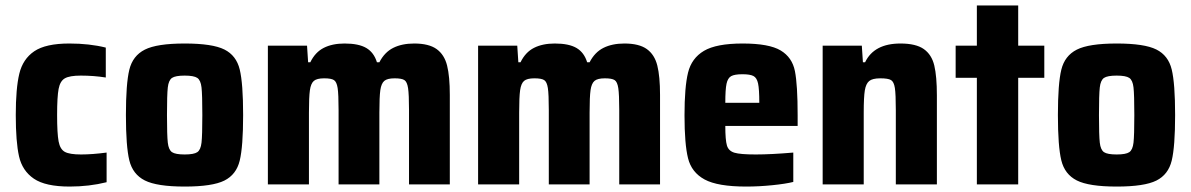

<svg xmlns="http://www.w3.org/2000/svg" viewBox="-20 -678 4380 706"><path d="M38 -255Q38 -353 51 -407Q64 -461 106 -489.5Q148 -518 235 -518Q309 -518 369 -503V-393Q325 -400 277 -400Q236 -400 218.5 -390Q201 -380 195.5 -351Q190 -322 190 -255Q190 -187 195.5 -158Q201 -129 218.5 -119.5Q236 -110 278 -110Q319 -110 372 -117V-8Q308 8 236 8Q147 8 104.5 -21Q62 -50 50 -103Q38 -156 38 -255Z M443 -255Q443 -370 455.5 -421.5Q468 -473 512.5 -495.5Q557 -518 659 -518Q761 -518 805 -496Q849 -474 861.5 -422.5Q874 -371 874 -255Q874 -139 861.5 -87.5Q849 -36 805 -14Q761 8 659 8Q557 8 512.5 -14.5Q468 -37 455.5 -88.5Q443 -140 443 -255ZM724 -255Q724 -330 721 -356.5Q718 -383 705.5 -391.5Q693 -400 659 -400Q625 -400 612.5 -391.5Q600 -383 597 -356.5Q594 -330 594 -255Q594 -180 597 -153.5Q600 -127 612.5 -118.5Q625 -110 659 -110Q693 -110 705.5 -118.5Q718 -127 721 -153.5Q724 -180 724 -255Z M965 -510H1109L1113 -449H1121Q1139 -486 1170.5 -502Q1202 -518 1247 -518Q1299 -518 1327 -501.5Q1355 -485 1366 -449H1375Q1394 -486 1426 -502Q1458 -518 1503 -518Q1557 -518 1585.5 -497.5Q1614 -477 1624 -437Q1634 -397 1634 -329V0H1484V-273Q1484 -331 1480.5 -354Q1477 -377 1467 -383.5Q1457 -390 1431 -390Q1404 -390 1393 -380.5Q1382 -371 1378.5 -346.5Q1375 -322 1375 -264V0H1225V-273Q1225 -332 1221.5 -354.5Q1218 -377 1208 -383.5Q1198 -390 1172 -390Q1145 -390 1134 -380.5Q1123 -371 1119.5 -346Q1116 -321 1116 -264V0H965Z M1738 -510H1882L1886 -449H1894Q1912 -486 1943.5 -502Q1975 -518 2020 -518Q2072 -518 2100 -501.5Q2128 -485 2139 -449H2148Q2167 -486 2199 -502Q2231 -518 2276 -518Q2330 -518 2358.5 -497.5Q2387 -477 2397 -437Q2407 -397 2407 -329V0H2257V-273Q2257 -331 2253.5 -354Q2250 -377 2240 -383.5Q2230 -390 2204 -390Q2177 -390 2166 -380.5Q2155 -371 2151.5 -346.5Q2148 -322 2148 -264V0H1998V-273Q1998 -332 1994.5 -354.5Q1991 -377 1981 -383.5Q1971 -390 1945 -390Q1918 -390 1907 -380.5Q1896 -371 1892.5 -346Q1889 -321 1889 -264V0H1738Z M2913 -215H2647Q2647 -163 2653 -143Q2659 -123 2680.5 -116.5Q2702 -110 2759 -110Q2815 -110 2897 -117V-9Q2869 -2 2820 3Q2771 8 2724 8Q2619 8 2571 -18Q2523 -44 2510 -96Q2497 -148 2497 -254Q2497 -358 2510 -411Q2523 -464 2568.5 -491Q2614 -518 2711 -518Q2808 -518 2850.5 -492.5Q2893 -467 2903 -416.5Q2913 -366 2913 -254ZM2647 -300H2772Q2772 -350 2767.5 -371Q2763 -392 2750.5 -398.5Q2738 -405 2710 -405Q2681 -405 2668.5 -398Q2656 -391 2651.5 -370Q2647 -349 2647 -300Z M3005 -510H3149L3153 -449H3161Q3194 -518 3291 -518Q3348 -518 3377 -497.5Q3406 -477 3415.5 -437Q3425 -397 3425 -327V0H3274V-273Q3274 -332 3270.5 -354.5Q3267 -377 3256.5 -383.5Q3246 -390 3217 -390Q3188 -390 3176 -380Q3164 -370 3160 -345.5Q3156 -321 3156 -264V0H3005Z M3572 0V-392H3494V-510H3572V-658H3724V-510H3820V-392H3724V0Z M3870 -255Q3870 -370 3882.5 -421.5Q3895 -473 3939.5 -495.5Q3984 -518 4086 -518Q4188 -518 4232 -496Q4276 -474 4288.5 -422.5Q4301 -371 4301 -255Q4301 -139 4288.5 -87.5Q4276 -36 4232 -14Q4188 8 4086 8Q3984 8 3939.5 -14.5Q3895 -37 3882.5 -88.5Q3870 -140 3870 -255ZM4151 -255Q4151 -330 4148 -356.5Q4145 -383 4132.5 -391.5Q4120 -400 4086 -400Q4052 -400 4039.5 -391.5Q4027 -383 4024 -356.5Q4021 -330 4021 -255Q4021 -180 4024 -153.5Q4027 -127 4039.5 -118.5Q4052 -110 4086 -110Q4120 -110 4132.5 -118.5Q4145 -127 4148 -153.5Q4151 -180 4151 -255Z"/></svg>

Font: Saira Semi Condensed
Style: Bold
Weight: 700
Width: 4
Designer: Hector Gatti with collaboration of the Omnibus-Type team
Foundry: Omnibus-Type
Version: Version 1.001; ttfautohint (v1.8)